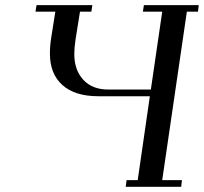

<svg xmlns="http://www.w3.org/2000/svg" viewBox="-20 -722 788 742"><path d="M117.2 -676.8 121.1 -702.1H336.9L333 -676.8H289.1L272 -569.8Q267.1 -537.6 267.1 -513.2Q267.1 -451.2 302 -413.6Q336.9 -376 397.9 -376H563L606.9 -676.8H532.2L536.1 -702.1H748L745.1 -676.8H702.1L606.9 -25.9H683.1L680.2 0H465.8L469.2 -25.9H512.2L559.1 -350.1H359.9Q269.5 -350.1 221.2 -393.3Q172.9 -436.5 172.9 -515.1Q172.9 -546.4 178.2 -578.1L193.8 -676.8Z"/></svg>

Font: Dehuti Alt
Style: Bold-Italic
Weight: 700
Version: Version 1.2